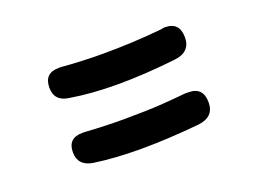

<svg xmlns="http://www.w3.org/2000/svg" viewBox="-62 -661 819 602"><g transform="rotate(-20 348.0 -359.5)"><path d="M166 -419.9Q117.2 -425.8 117.2 -471.2Q117.2 -520 166 -520H173.8Q244.1 -514.2 311 -514.2Q410.2 -514.2 509.8 -523.9Q516.1 -525.9 522 -525.9Q570.8 -525.9 570.8 -475.1Q570.8 -425.8 516.1 -419.9Q412.1 -408.2 324.2 -408.2Q235.8 -408.2 166 -419.9ZM166 -203.1Q117.2 -210.9 117.2 -255.9Q117.2 -303.2 166 -303.2H173.8Q240.2 -298.8 300.8 -298.8Q321.8 -298.8 373.8 -299.8Q425.8 -300.8 509.8 -309.1H522Q570.8 -309.1 570.8 -257.8Q570.8 -209 516.1 -203.1Q410.2 -192.9 321.8 -192.9Q235.8 -192.9 166 -203.1Z"/></g></svg>

Font: DimaExpo
Style: Bold
Weight: 700
Width: 6
Designer: R.Balvardi
Foundry: Dima Software Group
Version: Version 1.00;June 11, 2019;FontCreator 11.5.0.2427 64-bit